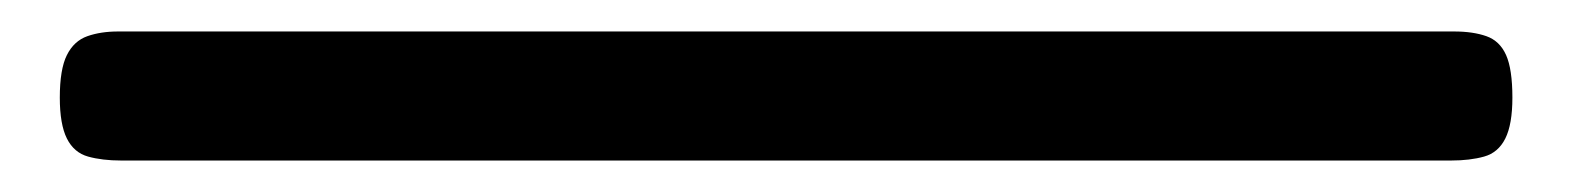

<svg xmlns="http://www.w3.org/2000/svg" viewBox="-20 41 999 122"><path d="M57 143Q45 143 36 140.5Q27 138 22.5 129Q18 120 18 103Q18 85 22.5 76Q27 67 35.5 64Q44 61 55 61H904Q916 61 924.5 64Q933 67 937 76Q941 85 941 103Q941 120 936.5 129Q932 138 923 140.5Q914 143 902 143Z"/></svg>

Font: Fredoka Expanded
Style: Regular
Weight: 400
Width: 7
Designer: Ben Nathan
Foundry: Milena B. Brandão, Ben Nathan
Version: Version 2.001